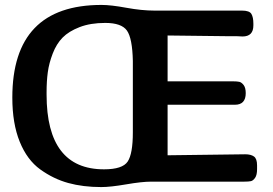

<svg xmlns="http://www.w3.org/2000/svg" viewBox="-20 -737 1109 779"><path d="M30 -341Q30 -717 392 -717Q430 -717 492.5 -705.5Q555 -694 607 -694H962Q992 -694 1000 -680.5Q1008 -667 1008 -641V-634Q1008 -589 964 -589L943 -590H915L660 -593V-407H926Q942 -407 951 -405Q960 -403 968.5 -392Q977 -381 977 -359Q977 -312 933 -312H660V-107Q970 -111 975 -111Q998 -111 1010.5 -102Q1023 -93 1023 -66V-51Q1023 -27 1015 -15.5Q1007 -4 998 -2Q989 0 970 0H593Q556 0 492 11Q428 22 391 22Q317 22 257 5.5Q197 -11 143.5 -49.5Q90 -88 60 -162Q30 -236 30 -341ZM169 -353Q169 -50 402 -50Q477 -50 498 -81.5Q519 -113 519 -200V-490Q517 -582 495 -613Q473 -644 407 -644Q347 -644 303 -627Q259 -610 234 -584.5Q209 -559 194 -520Q179 -481 174 -444.5Q169 -408 169 -363Z"/></svg>

Font: CMU Sans Serif
Style: Bold
Weight: 700
Version: Version 0.7.0